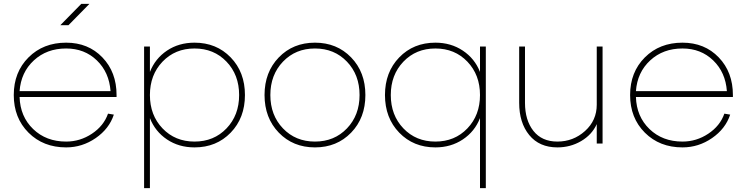

<svg xmlns="http://www.w3.org/2000/svg" viewBox="-20 -740 3850 990"><path d="M321 -10Q393 -10 454 -50.5Q515 -91 537 -154L567 -149Q543 -76 473.5 -28Q404 20 321 20Q203 20 127 -56Q51 -132 51 -250Q51 -368 127 -444Q203 -520 321 -520Q435 -520 508 -444Q581 -368 581 -250V-240H81Q84 -139 151 -74.5Q218 -10 321 -10ZM81 -270H550Q543 -367 479.5 -428.5Q416 -490 321 -490Q221 -490 154.5 -428.5Q88 -367 81 -270ZM399 -720H441L333 -610H291Z M753 -131V230H723V-500H753V-369Q780 -438 841 -479Q902 -520 983 -520Q1096 -520 1169.5 -444Q1243 -368 1243 -250Q1243 -132 1169.5 -56Q1096 20 983 20Q902 20 841 -21Q780 -62 753 -131ZM1213 -250Q1213 -354 1148 -422Q1083 -490 983 -490Q883 -490 818 -422Q753 -354 753 -250Q753 -146 818 -78Q883 -10 983 -10Q1083 -10 1148 -78Q1213 -146 1213 -250Z M1864 -250Q1864 -132 1790.5 -56Q1717 20 1604 20Q1491 20 1417.5 -56Q1344 -132 1344 -250Q1344 -368 1417.5 -444Q1491 -520 1604 -520Q1717 -520 1790.5 -444Q1864 -368 1864 -250ZM1834 -250Q1834 -354 1769 -422Q1704 -490 1604 -490Q1504 -490 1439 -422Q1374 -354 1374 -250Q1374 -146 1439 -78Q1504 -10 1604 -10Q1704 -10 1769 -78Q1834 -146 1834 -250Z M2485 230H2455V-131Q2428 -62 2366.5 -21Q2305 20 2225 20Q2112 20 2038.5 -56Q1965 -132 1965 -250Q1965 -368 2038.5 -444Q2112 -520 2225 -520Q2305 -520 2366.5 -479Q2428 -438 2455 -369V-500H2485ZM1995 -250Q1995 -146 2060 -78Q2125 -10 2225 -10Q2325 -10 2390 -78Q2455 -146 2455 -250Q2455 -354 2390 -422Q2325 -490 2225 -490Q2125 -490 2060 -422Q1995 -354 1995 -250Z M2854 20Q2761 20 2709 -43.5Q2657 -107 2657 -210V-500H2687V-210Q2687 -120 2730.5 -65Q2774 -10 2854 -10Q2936 -10 2996.5 -64.5Q3057 -119 3057 -200V-500H3087V0H3057V-100Q3032 -45 2976.5 -12.5Q2921 20 2854 20Z M3499 -10Q3571 -10 3632 -50.5Q3693 -91 3715 -154L3745 -149Q3721 -76 3651.5 -28Q3582 20 3499 20Q3381 20 3305 -56Q3229 -132 3229 -250Q3229 -368 3305 -444Q3381 -520 3499 -520Q3613 -520 3686 -444Q3759 -368 3759 -250V-240H3259Q3262 -139 3329 -74.5Q3396 -10 3499 -10ZM3259 -270H3728Q3721 -367 3657.5 -428.5Q3594 -490 3499 -490Q3399 -490 3332.5 -428.5Q3266 -367 3259 -270Z"/></svg>

Font: Metropolitano Thin
Style: Regular
Weight: 250
Designer: Fonts by Alex Slobzheninov & Chris M. Simpson / Changes by Cristiano Sobral
Foundry: Fonts by Alex Slobzheninov & Chris M. Simpson / Changes by Cristiano Sobral
Version: Version 1.00;August 30, 2020;FontCreator 13.0.0.2681 64-bit